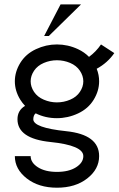

<svg xmlns="http://www.w3.org/2000/svg" viewBox="-20 -665 550 890"><path d="M243.7 -190.4Q275.9 -190.4 305.2 -202.9Q334.5 -215.3 350.3 -239Q366.2 -262.7 366.2 -288.1Q366.2 -313.5 350.3 -337.2Q334.5 -360.8 305.2 -373.3Q275.9 -385.7 243.7 -385.7Q212.4 -385.7 183.1 -373.3Q153.8 -360.8 137.9 -337.2Q122.1 -313.5 122.1 -288.1Q122.1 -262.7 137.9 -239Q153.8 -215.3 183.1 -202.9Q212.4 -190.4 243.7 -190.4ZM244.1 205.1Q159.2 205.1 104 162.1Q48.8 119.1 48.8 58.6H122.1Q122.1 88.9 155.8 110.4Q189.5 131.8 244.1 131.8Q298.8 131.8 332.5 110.4Q366.2 88.9 366.2 58.6Q366.2 8.8 213.6 -6.8Q61 -22.5 61 -112.3Q61 -153.3 96.2 -174.3Q84 -187 74.2 -202.6Q48.8 -243.7 48.8 -288.1Q48.8 -332.5 74.2 -373.8Q99.6 -415 146.5 -437Q193.4 -459 243.7 -459Q294.9 -459 341.8 -437Q371.6 -422.9 392.6 -401.4Q425.3 -425.3 448.2 -459L509.8 -418.9Q478.5 -373.5 428.2 -346.2Q439.5 -317.9 439.5 -288.1Q439.5 -243.7 414.1 -202.4Q388.7 -161.1 341.8 -139.2Q294.9 -117.2 243.7 -117.2Q190.4 -117.2 145.5 -139.6Q134.8 -131.8 134.3 -112.3Q134.3 -72.8 286.9 -56.9Q439.5 -41 439.5 58.6Q439.5 119.1 384.5 162.1Q329.6 205.1 244.1 205.1ZM206.1 -498H184.6L260.7 -644.5H355.5Z"/></svg>

Font: Catrinity
Style: Regular
Weight: 400
Designer: Alexander Lange
Foundry: High-Logic / Made with FontCreator
Version: Version 2.090;May 20, 2024;FontCreator 15.0.0.2974 64-bit